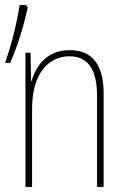

<svg xmlns="http://www.w3.org/2000/svg" viewBox="-20 -734 501 754"><path d="M89 -704 82 -714H57C46 -642 27 -566 0 -487H20C51 -558 73 -632 89 -704ZM253 -537C164 -537 121 -475 104 -416H102L100 -527H80V0H106V-308C106 -445 171 -513 253 -513C320 -513 361 -468 361 -359V0H387V-366C387 -485 339 -537 253 -537Z"/></svg>

Font: Noto Sans Condensed Thin
Style: Regular
Weight: 100
Width: 3
Designer: Monotype Design Team
Foundry: Monotype Imaging Inc.
Version: Version 2.013